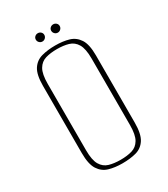

<svg xmlns="http://www.w3.org/2000/svg" viewBox="-174 -769 758 864"><g transform="rotate(-30 204.5 -337.0)"><path d="M203 12Q164 12 133.5 3Q103 -6 85 -34Q67 -62 67 -120V-469Q67 -527 85 -554.5Q103 -582 134.5 -590.5Q166 -599 205 -599Q245 -599 275.5 -590Q306 -581 324 -553.5Q342 -526 342 -469V-120Q342 -61 324 -33Q306 -5 275 3.5Q244 12 203 12ZM204 -6Q238 -6 263.5 -13.5Q289 -21 303.5 -45.5Q318 -70 318 -121V-466Q318 -517 303.5 -541.5Q289 -566 263 -573.5Q237 -581 204 -581Q170 -581 144.5 -573.5Q119 -566 104.5 -541.5Q90 -517 90 -466V-121Q90 -70 104.5 -45.5Q119 -21 144.5 -13.5Q170 -6 204 -6ZM165 -643Q156 -643 149.5 -649.5Q143 -656 143 -665Q143 -674 149.5 -680Q156 -686 165 -686Q174 -686 180.5 -680Q187 -674 187 -665Q187 -656 180.5 -649.5Q174 -643 165 -643ZM245 -643Q236 -643 229.5 -649.5Q223 -656 223 -665Q223 -674 229.5 -680Q236 -686 245 -686Q254 -686 260.5 -680Q267 -674 267 -665Q267 -656 260.5 -649.5Q254 -643 245 -643Z"/></g></svg>

Font: Alumni Sans Thin
Style: Regular
Weight: 100
Designer: Robert E. Leuschke
Foundry: Robert E. Leuschke
Version: Version 1.018